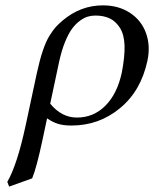

<svg xmlns="http://www.w3.org/2000/svg" viewBox="-20 -459 575 717"><path d="M100.1 207 14.2 237.8 7.3 220.2Q43.9 157.2 75.7 9.8L117.2 -184.1Q128.4 -235.8 139.6 -268.6Q151.4 -304.2 165 -325.9Q178.7 -347.7 188.7 -358.6Q198.7 -369.6 214.4 -382.8Q281.2 -439 364.3 -439Q422.9 -439 465.6 -410.9Q508.3 -382.8 525.4 -335Q542.5 -287.1 530.3 -231Q505.9 -118.7 427.7 -54.7Q349.6 9.8 247.1 9.8Q216.3 9.8 195.8 3.2Q175.3 -3.4 155.8 -17.1L139.2 61Q116.7 167.5 100.1 207ZM435.1 -189Q446.3 -248 445.1 -288.6Q443.8 -329.1 428.5 -354Q413.1 -378.9 390.4 -389.9Q367.7 -400.9 336.4 -400.9Q322.3 -400.9 308.8 -397.2Q295.4 -393.6 279.3 -382.1Q263.2 -370.6 249.5 -352.3Q235.8 -334 222.7 -301.8Q210 -270.5 200.7 -228L167.5 -71.8Q210 -20 267.1 -20Q329.6 -20 373.8 -64.5Q418 -108.9 435.1 -189Z"/></svg>

Font: Linux Biolinum G
Style: Italic
Weight: 400
Italic angle: -12°
Designer: Philipp H. Poll
Foundry: Philipp H. Poll
Version: Version 0.5.1